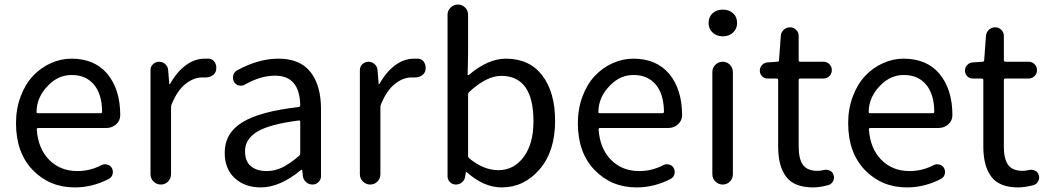

<svg xmlns="http://www.w3.org/2000/svg" viewBox="-20 -816 4637 849"><path d="M310.5 12.7Q199.2 12.7 125 -64Q50.8 -140.6 50.8 -271.5Q50.8 -335 71.3 -389.6Q91.8 -444.3 126 -480.5Q160.2 -516.6 204.6 -536.6Q249 -556.6 295.9 -556.6Q397.5 -556.6 454.1 -490.2Q511.7 -420.9 511.7 -306.6Q511.7 -283.2 494.1 -266.6Q475.6 -250 450.2 -250H149.4Q141.6 -250 142.6 -243.2Q148.4 -159.2 197.3 -109.4Q246.1 -59.6 322.3 -59.6Q378.9 -59.6 428.7 -85.9Q440.4 -91.8 454.1 -88.4Q467.8 -85 474.6 -73.2Q481.4 -60.5 478 -46.4Q474.6 -32.2 461.9 -25.4Q389.6 12.7 310.5 12.7ZM141.6 -320.3Q141.6 -315.4 148.4 -315.4H424.8Q431.6 -315.4 431.6 -322.3Q431.6 -322.3 431.6 -322.3Q430.7 -400.4 395 -442.4Q359.4 -484.4 296.9 -484.4Q239.3 -484.4 195.3 -440.4Q141.6 -387.7 141.6 -320.3Z M645.5 -45.9V-505.9Q645.5 -521.5 656.7 -532.2Q668 -543 683.6 -543Q699.2 -543 710.9 -532.2Q722.7 -521.5 723.6 -505.9L728.5 -445.3Q728.5 -444.3 730 -444.3Q731.4 -444.3 732.4 -445.3Q761.7 -498 801.3 -527.3Q840.8 -556.6 885.7 -556.6Q896.5 -556.6 904.3 -556.6Q921.9 -554.7 930.7 -539.1Q936.5 -528.3 936.5 -516.6Q936.5 -510.7 935.5 -504.9Q931.6 -489.3 918 -481.4Q905.3 -473.6 890.6 -473.6Q888.7 -473.6 886.7 -473.6Q880.9 -473.6 874 -473.6Q836.9 -473.6 800.8 -445.3Q764.6 -417 739.3 -355.5Q736.3 -349.6 736.3 -341.8V-45.9Q736.3 -26.4 723.1 -13.2Q710 0 691.4 0Q672.9 0 659.2 -13.2Q645.5 -26.4 645.5 -45.9Z M1132.8 12.7Q1062.5 12.7 1018.1 -28.3Q973.6 -69.3 973.6 -140.6Q973.6 -227.5 1051.8 -275.4Q1129.9 -323.2 1300.8 -342.8Q1307.6 -343.8 1307.6 -351.6Q1304.7 -481.4 1196.3 -481.4Q1132.8 -481.4 1063.5 -442.4Q1050.8 -434.6 1036.6 -438Q1022.5 -441.4 1014.6 -454.1Q1007.8 -467.8 1011.2 -482.4Q1014.6 -497.1 1028.3 -504.9Q1123 -556.6 1210.9 -556.6Q1306.6 -556.6 1353 -497.6Q1399.4 -438.5 1399.4 -334V-37.1Q1399.4 -21.5 1388.2 -10.7Q1377 0 1361.3 0Q1345.7 0 1333.5 -10.7Q1321.3 -21.5 1319.3 -37.1L1316.4 -63.5Q1316.4 -65.4 1314.9 -65.4Q1313.5 -65.4 1311.5 -64.5Q1217.8 12.7 1132.8 12.7ZM1159.2 -59.6Q1196.3 -59.6 1229.5 -76.2Q1262.7 -92.8 1302.7 -127Q1307.6 -131.8 1307.6 -139.6V-276.4Q1307.6 -283.2 1302.7 -283.2Q1301.8 -283.2 1300.8 -283.2Q1171.9 -266.6 1117.7 -233.9Q1063.5 -201.2 1063.5 -147.5Q1063.5 -102.5 1089.4 -81.1Q1115.2 -59.6 1159.2 -59.6Z M1571.3 -45.9V-505.9Q1571.3 -521.5 1582.5 -532.2Q1593.8 -543 1609.4 -543Q1625 -543 1636.7 -532.2Q1648.4 -521.5 1649.4 -505.9L1654.3 -445.3Q1654.3 -444.3 1655.8 -444.3Q1657.2 -444.3 1658.2 -445.3Q1687.5 -498 1727.1 -527.3Q1766.6 -556.6 1811.5 -556.6Q1822.3 -556.6 1830.1 -556.6Q1847.7 -554.7 1856.4 -539.1Q1862.3 -528.3 1862.3 -516.6Q1862.3 -510.7 1861.3 -504.9Q1857.4 -489.3 1843.8 -481.4Q1831.1 -473.6 1816.4 -473.6Q1814.5 -473.6 1812.5 -473.6Q1806.6 -473.6 1799.8 -473.6Q1762.7 -473.6 1726.6 -445.3Q1690.4 -417 1665 -355.5Q1662.1 -349.6 1662.1 -341.8V-45.9Q1662.1 -26.4 1648.9 -13.2Q1635.7 0 1617.2 0Q1598.6 0 1585 -13.2Q1571.3 -26.4 1571.3 -45.9Z M2198.2 12.7Q2119.1 12.7 2043.9 -54.7Q2043 -55.7 2041.5 -55.7Q2040 -55.7 2040 -54.7L2037.1 -36.1Q2035.2 -20.5 2023.4 -10.3Q2011.7 0 1996.1 0Q1980.5 0 1969.7 -10.7Q1959 -21.5 1959 -36.1V-751Q1959 -769.5 1972.7 -782.7Q1986.3 -795.9 2004.9 -795.9Q2023.4 -795.9 2036.6 -782.7Q2049.8 -769.5 2049.8 -751V-578.1L2047.9 -487.3Q2046.9 -485.4 2048.8 -484.4Q2050.8 -483.4 2052.7 -484.4Q2137.7 -556.6 2216.8 -556.6Q2321.3 -556.6 2377.9 -482.4Q2434.6 -408.2 2434.6 -281.2Q2434.6 -146.5 2365.7 -66.9Q2296.9 12.7 2198.2 12.7ZM2183.6 -63.5Q2252 -63.5 2295.4 -121.6Q2338.9 -179.7 2338.9 -279.3Q2338.9 -480.5 2196.3 -480.5Q2131.8 -480.5 2055.7 -410.2Q2049.8 -405.3 2049.8 -397.5V-127Q2049.8 -120.1 2055.7 -115.2Q2119.1 -63.5 2183.6 -63.5Z M2794.9 12.7Q2683.6 12.7 2609.4 -64Q2535.2 -140.6 2535.2 -271.5Q2535.2 -335 2555.7 -389.6Q2576.2 -444.3 2610.4 -480.5Q2644.5 -516.6 2689 -536.6Q2733.4 -556.6 2780.3 -556.6Q2881.8 -556.6 2938.5 -490.2Q2996.1 -420.9 2996.1 -306.6Q2996.1 -283.2 2978.5 -266.6Q2960 -250 2934.6 -250H2633.8Q2626 -250 2627 -243.2Q2632.8 -159.2 2681.6 -109.4Q2730.5 -59.6 2806.6 -59.6Q2863.3 -59.6 2913.1 -85.9Q2924.8 -91.8 2938.5 -88.4Q2952.1 -85 2959 -73.2Q2965.8 -60.5 2962.4 -46.4Q2959 -32.2 2946.3 -25.4Q2874 12.7 2794.9 12.7ZM2626 -320.3Q2626 -315.4 2632.8 -315.4H2909.2Q2916 -315.4 2916 -322.3Q2916 -322.3 2916 -322.3Q2915 -400.4 2879.4 -442.4Q2843.8 -484.4 2781.2 -484.4Q2723.6 -484.4 2679.7 -440.4Q2626 -387.7 2626 -320.3Z M3129.9 -45.9V-497.1Q3129.9 -516.6 3143.6 -529.8Q3157.2 -543 3175.8 -543Q3194.3 -543 3207.5 -529.8Q3220.7 -516.6 3220.7 -497.1V-45.9Q3220.7 -26.4 3207.5 -13.2Q3194.3 0 3175.8 0Q3157.2 0 3143.6 -13.2Q3129.9 -26.4 3129.9 -45.9ZM3113.3 -713.9Q3113.3 -741.2 3130.9 -757.3Q3148.4 -773.4 3176.3 -773.4Q3204.1 -773.4 3221.7 -757.3Q3239.3 -741.2 3239.3 -713.9Q3239.3 -688.5 3221.2 -671.9Q3203.1 -655.3 3176.3 -655.3Q3149.4 -655.3 3131.3 -671.9Q3113.3 -688.5 3113.3 -713.9Z M3575.2 12.7Q3492.2 12.7 3456.5 -34.2Q3420.9 -81.1 3420.9 -168V-461.9Q3420.9 -468.8 3413.1 -468.8H3374Q3359.4 -468.8 3349.6 -479Q3339.8 -489.3 3339.8 -503.9Q3339.8 -517.6 3349.6 -528.3Q3359.4 -539.1 3374 -540L3417 -543Q3424.8 -543 3424.8 -550.8L3432.6 -657.2Q3433.6 -672.9 3445.3 -684.1Q3457 -695.3 3473.6 -695.3Q3489.3 -695.3 3500.5 -684.1Q3511.7 -672.9 3511.7 -657.2V-550.8Q3511.7 -543 3518.6 -543H3621.1Q3636.7 -543 3647.5 -532.2Q3658.2 -521.5 3658.2 -505.9Q3658.2 -490.2 3647.5 -479.5Q3636.7 -468.8 3621.1 -468.8H3518.6Q3511.7 -468.8 3511.7 -461.9V-166Q3511.7 -113.3 3530.8 -86.9Q3549.8 -60.5 3595.7 -60.5Q3607.4 -60.5 3624 -64.5Q3637.7 -67.4 3650.4 -61Q3663.1 -54.7 3666 -41Q3668 -36.1 3668 -31.2Q3668 -22.5 3663.1 -13.7Q3656.2 -1 3641.6 2.9Q3603.5 12.7 3575.2 12.7Z M3990.2 12.7Q3878.9 12.7 3804.7 -64Q3730.5 -140.6 3730.5 -271.5Q3730.5 -335 3751 -389.6Q3771.5 -444.3 3805.7 -480.5Q3839.8 -516.6 3884.3 -536.6Q3928.7 -556.6 3975.6 -556.6Q4077.1 -556.6 4133.8 -490.2Q4191.4 -420.9 4191.4 -306.6Q4191.4 -283.2 4173.8 -266.6Q4155.3 -250 4129.9 -250H3829.1Q3821.3 -250 3822.3 -243.2Q3828.1 -159.2 3877 -109.4Q3925.8 -59.6 4002 -59.6Q4058.6 -59.6 4108.4 -85.9Q4120.1 -91.8 4133.8 -88.4Q4147.5 -85 4154.3 -73.2Q4161.1 -60.5 4157.7 -46.4Q4154.3 -32.2 4141.6 -25.4Q4069.3 12.7 3990.2 12.7ZM3821.3 -320.3Q3821.3 -315.4 3828.1 -315.4H4104.5Q4111.3 -315.4 4111.3 -322.3Q4111.3 -322.3 4111.3 -322.3Q4110.4 -400.4 4074.7 -442.4Q4039.1 -484.4 3976.6 -484.4Q3918.9 -484.4 3875 -440.4Q3821.3 -387.7 3821.3 -320.3Z M4482.4 12.7Q4399.4 12.7 4363.8 -34.2Q4328.1 -81.1 4328.1 -168V-461.9Q4328.1 -468.8 4320.3 -468.8H4281.2Q4266.6 -468.8 4256.8 -479Q4247.1 -489.3 4247.1 -503.9Q4247.1 -517.6 4256.8 -528.3Q4266.6 -539.1 4281.2 -540L4324.2 -543Q4332 -543 4332 -550.8L4339.8 -657.2Q4340.8 -672.9 4352.5 -684.1Q4364.3 -695.3 4380.9 -695.3Q4396.5 -695.3 4407.7 -684.1Q4418.9 -672.9 4418.9 -657.2V-550.8Q4418.9 -543 4425.8 -543H4528.3Q4543.9 -543 4554.7 -532.2Q4565.4 -521.5 4565.4 -505.9Q4565.4 -490.2 4554.7 -479.5Q4543.9 -468.8 4528.3 -468.8H4425.8Q4418.9 -468.8 4418.9 -461.9V-166Q4418.9 -113.3 4438 -86.9Q4457 -60.5 4502.9 -60.5Q4514.6 -60.5 4531.2 -64.5Q4544.9 -67.4 4557.6 -61Q4570.3 -54.7 4573.2 -41Q4575.2 -36.1 4575.2 -31.2Q4575.2 -22.5 4570.3 -13.7Q4563.5 -1 4548.8 2.9Q4510.7 12.7 4482.4 12.7Z"/></svg>

Font: Gen Jyuu Gothic Regular
Style: Regular
Weight: 400
Designer: [Source Han Sans]
Ryoko NISHIZUKA  (kana & ideographs); Paul D. Hunt (Latin, Greek & Cyrillic); Wenlong ZHANG  (bopomofo
Version: Version 1.002.20150607